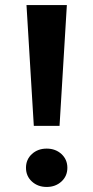

<svg xmlns="http://www.w3.org/2000/svg" viewBox="-20 -720 370 761"><path d="M85 -700H245L216 -221H114ZM83 -55Q83 -88 106.5 -109.5Q130 -131 165 -131Q200 -131 223.5 -109.5Q247 -88 247 -55Q247 -22 223.5 -0.5Q200 21 165 21Q130 21 106.5 -0.5Q83 -22 83 -55Z"/></svg>

Font: Jost* Semi
Style: Regular
Weight: 600
Version: Version 3.7